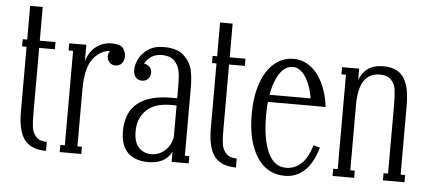

<svg xmlns="http://www.w3.org/2000/svg" viewBox="-47 -733 1903 851"><g transform="rotate(5 905.0 -308.0)"><path d="M111 -155Q111 -120 114.5 -97Q118 -74 133.5 -57Q149 -40 181 -40V0Q115 0 85 -38.5Q55 -77 55 -165V-634H111ZM181 -452H35V-484H181Z M242 0V-32H262V-452H242V-484H318V-381H313Q319 -438 351.5 -469Q384 -500 431 -500Q468 -500 480.5 -484Q493 -468 493 -449Q493 -428 482.5 -416Q472 -404 454 -404Q438 -404 427.5 -415Q417 -426 417 -442Q417 -450 420 -457Q423 -464 428 -469L433 -466Q385 -466 351.5 -424.5Q318 -383 318 -285V-32H338V0Z M575 -423Q593 -423 604 -412.5Q615 -402 615 -385Q615 -369 604.5 -358Q594 -347 578 -347Q560 -347 549.5 -359Q539 -371 539 -394Q539 -414 551.5 -440Q564 -466 591.5 -485Q619 -504 662 -504Q723 -504 752.5 -475Q782 -446 789 -411.5Q796 -377 796 -339V-32H816V0H740V-339Q740 -376 735.5 -402Q731 -428 712.5 -448Q694 -468 654 -468Q623 -468 600.5 -448.5Q578 -429 576 -406ZM635 10Q579 10 546 -21Q513 -52 513 -117Q513 -200 564 -241.5Q615 -283 714 -283H750V-251H714Q642 -251 605.5 -215Q569 -179 569 -121Q569 -72 591.5 -49Q614 -26 646 -26Q680 -26 706.5 -49Q733 -72 740 -111H758Q753 -70 739 -43.5Q725 -17 699.5 -3.5Q674 10 635 10Z M956 -155Q956 -120 959.5 -97Q963 -74 978.5 -57Q994 -40 1026 -40V0Q960 0 930 -38.5Q900 -77 900 -165V-634H956ZM1026 -452H880V-484H1026Z M1245 18Q1164 18 1119.5 -52.5Q1075 -123 1075 -242Q1075 -319 1095 -378Q1115 -437 1152.5 -469.5Q1190 -502 1239 -502Q1279 -502 1312.5 -478Q1346 -454 1368.5 -409Q1391 -364 1399 -302H1113V-334H1339L1331 -324Q1321 -390 1296 -428Q1271 -466 1239 -466Q1194 -466 1166.5 -404Q1139 -342 1139 -240Q1139 -138 1166 -78Q1193 -18 1247 -18Q1285 -18 1314 -44.5Q1343 -71 1360 -128L1389 -120Q1369 -50 1332 -16Q1295 18 1245 18Z M1456 0V-32H1476V-452H1456V-484H1532V-415H1525Q1539 -461 1566 -482.5Q1593 -504 1639 -504Q1679 -504 1705 -487Q1731 -470 1743.5 -434Q1756 -398 1756 -339V-32H1776V0H1680V-32H1700V-339Q1700 -379 1696.5 -404.5Q1693 -430 1676.5 -448Q1660 -466 1625 -466Q1581 -466 1556.5 -432Q1532 -398 1532 -319V-32H1552V0Z"/></g></svg>

Font: Margherita Variable
Style: Regular
Weight: 400
Designer: James Puckett
Foundry: Dunwich Type Founders
Version: Version 1.008